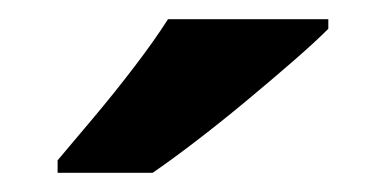

<svg xmlns="http://www.w3.org/2000/svg" viewBox="-20 -786 402 200"><path d="M322 -756Q308 -742 285 -722Q262 -702 235.5 -680Q209 -658 183.5 -638.5Q158 -619 139 -606H40V-619Q56 -638 77.5 -663.5Q99 -689 120 -716.5Q141 -744 155 -766H322Z"/></svg>

Font: RS Noto Sans
Style: Bold
Weight: 700
Designer: Monotype Design Team
Foundry: Monotype Imaging Inc.
Version: Version 3.10